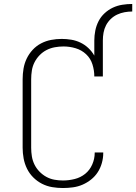

<svg xmlns="http://www.w3.org/2000/svg" viewBox="-20 -939 686 967"><path d="M297 8Q270 8 243 3.5Q216 -1 191.5 -13.5Q167 -26 147.5 -45.5Q128 -65 116 -89.5Q104 -114 99 -141Q94 -168 94 -195V-540Q94 -567 98.5 -593.5Q103 -620 114.5 -644Q126 -668 144.5 -688Q163 -708 187 -720.5Q211 -733 237.5 -738Q264 -743 291 -743Q315 -743 339 -739Q363 -735 385 -724.5Q407 -714 425 -697Q443 -680 455 -659V-735Q455 -760 460 -785Q465 -810 476.5 -832.5Q488 -855 507 -872.5Q526 -890 548.5 -900.5Q571 -911 596 -915Q621 -919 646 -919V-881Q627 -881 607.5 -877.5Q588 -874 570 -865.5Q552 -857 537.5 -843Q523 -829 514 -811.5Q505 -794 501.5 -774.5Q498 -755 498 -735V-554H455Q455 -585 445.5 -615Q436 -645 413.5 -666Q391 -687 361 -696Q331 -705 300 -705Q278 -705 256 -701Q234 -697 214.5 -687Q195 -677 179.5 -661Q164 -645 154 -625.5Q144 -606 140.5 -584Q137 -562 137 -540V-195Q137 -173 140.5 -151.5Q144 -130 153.5 -110.5Q163 -91 178.5 -75Q194 -59 213 -48.5Q232 -38 253.5 -34Q275 -30 297 -30Q327 -30 356.5 -37.5Q386 -45 409 -63.5Q432 -82 444.5 -110.5Q457 -139 457 -169Q457 -169 457 -169.5Q457 -170 457 -171H500Q500 -170 500 -169.5Q500 -169 500 -168Q500 -143 493 -118Q486 -93 472.5 -72Q459 -51 439 -35Q419 -19 396 -9Q373 1 347.5 4.5Q322 8 297 8Z"/></svg>

Font: Iosevka Slab XLtEx
Style: Regular
Weight: 200
Width: 7
Monospace: yes
Designer: Belleve Invis
Foundry: Belleve Invis
Version: Version 11.1.0; ttfautohint (v1.8.3)